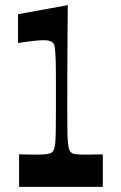

<svg xmlns="http://www.w3.org/2000/svg" viewBox="-20 -725 468 745"><path d="M54 0V-126Q72 -126 87 -125.5Q102 -125 113 -125Q148 -125 161.5 -127Q175 -129 180 -133Q186 -137 189 -144Q192 -151 194 -168Q196 -185 196.5 -217.5Q197 -250 197 -305Q197 -376 197 -421.5Q197 -467 196 -493.5Q195 -520 193.5 -533.5Q192 -547 190 -552Q188 -557 184 -560Q180 -564 172 -566.5Q164 -569 148 -569Q135 -569 111.5 -566.5Q88 -564 50 -558V-670L243 -705Q242 -602 241.5 -502.5Q241 -403 241 -305Q241 -250 241.5 -217.5Q242 -185 244 -168Q246 -151 249 -143.5Q252 -136 258 -132Q263 -128 275.5 -126.5Q288 -125 320 -125Q331 -125 346.5 -125.5Q362 -126 379 -126V0Z"/></svg>

Font: Ojuju SemiBold
Style: Regular
Weight: 600
Designer: Chisaokwu Joboson, Mirko Velimirovic
Foundry: Udi Foundry
Version: Version 1.000